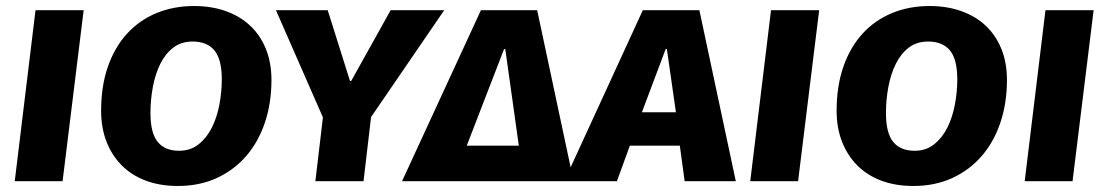

<svg xmlns="http://www.w3.org/2000/svg" viewBox="-20 -602 3683 638"><path d="M29 0 98 -568H258L188 0Z M882 -336Q882 -260 860.5 -195.5Q839 -131 798.5 -84Q758 -37 700.5 -10.5Q643 16 571 16Q512 16 465 -1.5Q418 -19 385 -52Q352 -85 334 -131Q316 -177 316 -234Q316 -316 338.5 -380.5Q361 -445 402 -490Q443 -535 500 -558.5Q557 -582 625 -582Q683 -582 730.5 -565Q778 -548 811.5 -516.5Q845 -485 863.5 -439.5Q882 -394 882 -336ZM575 -101Q613 -101 640 -122.5Q667 -144 684 -178Q701 -212 709 -254.5Q717 -297 717 -338Q717 -405 692.5 -434.5Q668 -464 620 -464Q582 -464 555.5 -443.5Q529 -423 512.5 -389.5Q496 -356 488 -313.5Q480 -271 480 -226Q480 -160 504 -130.5Q528 -101 575 -101Z M1213 -213 1188 0H1028L1053 -212L897 -568H1069L1143 -333H1147L1278 -568H1456Z M1316 0 1578 -568H1765L1886 0ZM1531 -118H1704L1659 -439H1655Z M2239 -118H2073L2030 0H1855L2116 -568H2304L2425 0H2255ZM2113 -229H2226L2196 -439H2192Z M2473 0 2542 -568H2702L2632 0Z M3326 -336Q3326 -260 3304.5 -195.5Q3283 -131 3242.5 -84Q3202 -37 3144.5 -10.5Q3087 16 3015 16Q2956 16 2909 -1.5Q2862 -19 2829 -52Q2796 -85 2778 -131Q2760 -177 2760 -234Q2760 -316 2782.5 -380.5Q2805 -445 2846 -490Q2887 -535 2944 -558.5Q3001 -582 3069 -582Q3127 -582 3174.5 -565Q3222 -548 3255.5 -516.5Q3289 -485 3307.5 -439.5Q3326 -394 3326 -336ZM3019 -101Q3057 -101 3084 -122.5Q3111 -144 3128 -178Q3145 -212 3153 -254.5Q3161 -297 3161 -338Q3161 -405 3136.5 -434.5Q3112 -464 3064 -464Q3026 -464 2999.5 -443.5Q2973 -423 2956.5 -389.5Q2940 -356 2932 -313.5Q2924 -271 2924 -226Q2924 -160 2948 -130.5Q2972 -101 3019 -101Z M3385 0 3454 -568H3614L3544 0Z"/></svg>

Font: Qjlgwqiwhsfqbnnlvksmvfsycuq
Style: Regular
Weight: 700
Italic angle: -8°
Designer: Carrois Corporate & Edenspiekermann
Foundry: Carrois Corporate GbR & Edenspiekermann AG
Version: Version 2.001